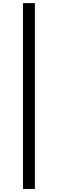

<svg xmlns="http://www.w3.org/2000/svg" viewBox="-20 -982 373 1236"><path d="M204.6 -961.9V234.4H127.9V-961.9Z"/></svg>

Font: Inter-Regular
Style: Regular
Weight: 400
Designer: Rasmus Andersson
Foundry: rsms
Version: Version 4.000;git-a52131595